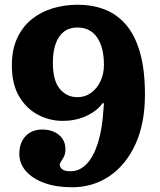

<svg xmlns="http://www.w3.org/2000/svg" viewBox="-20 -780 674 810"><path d="M232 -84.5Q232 -91 238 -99.5Q244 -108 250 -120Q256 -132 256 -150Q256 -189 228.2 -211.2Q200.5 -233.5 158.5 -233.5Q114.5 -233.5 88 -205.8Q61.5 -178 61.5 -131Q61.5 -90 89.2 -58.2Q117 -26.5 167 -8.2Q217 10 283.5 10Q373 10 442.5 -37.5Q512 -85 551.8 -172.5Q591.5 -260 591.5 -380Q591.5 -487 570.2 -560Q549 -633 510.5 -677Q472 -721 420.5 -740.5Q369 -760 308.5 -760Q253 -760 202.8 -745Q152.5 -730 113.8 -698.8Q75 -667.5 52.5 -619.2Q30 -571 30 -504Q30 -425 60.8 -373.2Q91.5 -321.5 140.5 -295.8Q189.5 -270 245 -270Q293.5 -270 333.8 -286.2Q374 -302.5 400.5 -329.5Q407.5 -337 410.2 -341.8Q413 -346.5 416.5 -344.5Q419 -343 418 -337.2Q417 -331.5 416.5 -318.5Q411.5 -235 393 -176.5Q374.5 -118 345 -87.8Q315.5 -57.5 278.5 -57.5Q252 -57.5 242 -66.2Q232 -75 232 -84.5ZM203 -515Q203 -562 214.8 -595.2Q226.5 -628.5 249.5 -646.2Q272.5 -664 306 -664Q361 -664 389.8 -622Q418.5 -580 418.5 -506.5Q418.5 -466.5 403.2 -435.8Q388 -405 363 -387.5Q338 -370 307 -370Q261.5 -370 232.2 -405.2Q203 -440.5 203 -515Z"/></svg>

Font: Besley ExtraBold
Style: Regular
Weight: 800
Designer: Owen Earl
Foundry: indestructible type*
Version: Version 2.001